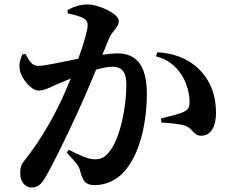

<svg xmlns="http://www.w3.org/2000/svg" viewBox="-20 -808 1040 863"><path d="M681 -555C735 -541 771 -511 797 -470C824 -427 832 -380 832 -351C833 -324 824 -313 801 -303C779 -294 745 -286 703 -275L706 -257C741 -256 793 -250 815 -242C848 -229 850 -197 885 -198C929 -198 951 -241 951 -301C951 -379 926 -449 870 -501C820 -549 752 -570 687 -573ZM284 -748C312 -742 342 -735 358 -724C370 -718 374 -707 374 -694C374 -674 358 -616 332 -544C255 -529 184 -512 150 -512C124 -512 112 -534 94 -566L80 -563C72 -543 64 -521 69 -494C76 -453 122 -401 152 -401C179 -401 198 -412 231 -427L298 -455C282 -416 265 -376 246 -337C197 -237 143 -153 94 -92C75 -69 71 -57 71 -27C71 11 96 35 120 35C147 35 163 25 185 -13C221 -74 283 -203 329 -303C354 -357 385 -429 412 -495C440 -503 466 -508 484 -508C531 -508 548 -481 548 -427C548 -327 520 -185 472 -127C453 -102 437 -92 405 -92C378 -92 339 -109 289 -135L280 -122C328 -70 335 -61 340 -41C352 9 367 24 406 24C457 24 504 1 536 -34C610 -115 640 -259 640 -387C640 -520 588 -568 508 -568C489 -568 464 -565 440 -562L471 -637C485 -670 514 -685 514 -713C514 -748 421 -788 375 -788C333 -788 305 -774 284 -763Z"/></svg>

Font: Noto Serif CJK HK
Style: Bold
Weight: 700
Designer: Ryoko NISHIZUKA 西塚涼子 (kana & ideographs); Frank Grießhammer (Latin, Greek & Cyrillic); Wenlong ZHANG 张文龙 (bopomofo); San
Foundry: Adobe
Version: Version 2.001;hotconv 1.1.0;makeotfexe 2.6.0